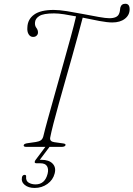

<svg xmlns="http://www.w3.org/2000/svg" viewBox="-20 -762 692 996"><path d="M240.5 -49Q236.5 -28 261.5 -24.5L307.5 -18Q323 -16 319.5 -8Q316 0 298 0H117.5Q101 0 103 -9Q104.5 -17 125 -19.5L166.5 -25.5Q182.5 -28 191.5 -34Q200.5 -40 204.5 -54Q212.5 -88 229 -147.5Q245.5 -207 266 -279.8Q286.5 -352.5 307.5 -427.5Q328.5 -502.5 346.5 -568Q364.5 -633.5 374.5 -677Q342 -683.5 312.2 -688Q282.5 -692.5 260.5 -692.5Q205.5 -692.5 184 -679Q162.5 -665.5 161.5 -645Q160 -628.5 168.8 -617.2Q177.5 -606 177 -592.5Q177 -584 169.8 -577Q162.5 -570 150.5 -570.5Q136.5 -571 128.2 -584.8Q120 -598.5 122 -620.5Q123.5 -662 157 -686.2Q190.5 -710.5 258.5 -710.5Q286.5 -710.5 327.5 -704Q368.5 -697.5 412.2 -689Q456 -680.5 492.5 -674Q529 -667.5 547 -667.5Q588.5 -667.5 597.5 -690.5Q601.5 -699.5 602.2 -707.8Q603 -716 604 -722Q609.5 -742.5 630 -742.5Q652.5 -742.5 652.5 -714Q652.5 -684 628 -664.8Q603.5 -645.5 562.5 -645.5Q537 -645.5 495.5 -653.2Q454 -661 409 -670.5Q399.5 -634 385.2 -581.2Q371 -528.5 353.8 -467.5Q336.5 -406.5 318.8 -344Q301 -281.5 285 -224Q269 -166.5 257.2 -120.8Q245.5 -75 240.5 -49ZM219 -5H240.5L186.5 67H195Q234 67 253 86.8Q272 106.5 263.5 138Q255 171.5 226 192.2Q197 213 159.5 213Q127.5 213 108.2 197.2Q89 181.5 94 157Q97 146 107 145Q117 145 115.5 154.5Q113.5 176.5 128.8 185.5Q144 194.5 164.5 194.5Q213 194.5 227 139.5Q233 115.5 224 100.2Q215 85 189.5 85H170Q160.5 85 160 79.5Q159.5 74 165 67Z"/></svg>

Font: Fraunces 9pt S000 Thin
Style: Italic
Weight: 100
Italic angle: -16°
Version: Version 1.000; ttfautohint (v1.8.3)